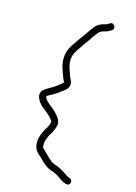

<svg xmlns="http://www.w3.org/2000/svg" viewBox="-161 -782 700 985"><g transform="rotate(20 189.5 -289.0)"><path d="M54 -269C31 -240 70 -199 89 -189C107 -177 128 -163 143 -148C146 -145 152 -139 152 -135C152 -123 147 -108 142 -99L135 -85L129 -70C124 -57 119 -40 119 -22C119 23 138 36 164 55C187 74 211 96 246 102C258 104 272 111 282 116C291 122 347 158 353 126C355 115 349 106 340 104C324 100 312 93 299 85C286 78 270 71 255 67C235 63 225 59 210 46C194 34 181 23 167 11C159 5 156 2 156 -8C155 -13 155 -18 155 -22C155 -25 155 -29 156 -33L159 -45C160 -49 162 -53 163 -58C167 -73 178 -84 181 -100C185 -109 188 -122 188 -133C188 -150 178 -164 168 -174C157 -185 143 -197 129 -206C112 -218 92 -227 84 -248V-250C91 -257 103 -265 111 -269C124 -278 141 -292 153 -304C166 -315 180 -326 180 -347C180 -356 177 -365 171 -374C168 -379 165 -383 164 -386C153 -414 136 -437 136 -474C136 -495 144 -511 152 -526L164 -547C167 -554 171 -561 175 -568L190 -592L205 -619L220 -643C227 -655 239 -661 252 -665C265 -669 274 -676 284 -683C303 -698 281 -727 263 -713C257 -708 250 -702 241 -700C219 -693 202 -682 190 -663C174 -638 161 -610 144 -586L132 -564C118 -540 100 -512 100 -476C100 -431 116 -404 131 -373C133 -368 136 -361 141 -354C143 -351 144 -349 144 -347C144 -346 143 -345 142 -344C139 -340 134 -335 128 -330C117 -321 104 -306 91 -300C78 -289 64 -283 54 -269Z"/></g></svg>

Font: Stray Cat
Style: SuExt
Weight: 400
Version: Version 1.0